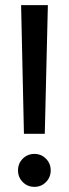

<svg xmlns="http://www.w3.org/2000/svg" viewBox="-20 -720 267 746"><path d="M73 -200 62 -700H166L154 -200ZM114 6Q87 6 68.5 -12.5Q50 -31 50 -58Q50 -85 68.5 -103.5Q87 -122 114 -122Q140 -122 158.5 -103.5Q177 -85 177 -58Q177 -31 158.5 -12.5Q140 6 114 6Z"/></svg>

Font: Envelope Sans Variable
Style: Regular
Weight: 500
Designer: Andreas Rasmussen / Norman Anderson
Foundry: mail.de GmbH
Version: Version 1.150